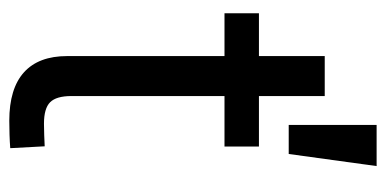

<svg xmlns="http://www.w3.org/2000/svg" viewBox="-224 -586 811 403"><g transform="rotate(90 181.5 -384.5)"><path d="M287.6 -522.5V-450.2H7.8V-522.5ZM97.7 -660.6H181.6V-128.9Q181.6 -97.2 194.6 -84.2Q207.5 -71.3 239.7 -71.3Q250.5 -71.3 263.4 -71.8Q276.4 -72.3 287.1 -72.8L291 -0.5Q278.3 0.5 262.7 1Q247.1 1.5 233.4 1.5Q166 1.5 131.8 -29.3Q97.7 -60.1 97.7 -120.1ZM242.2 -585V-769.5H328.6L303.2 -585Z"/></g></svg>

Font: Inter 28pt
Style: Regular
Weight: 400
Designer: Rasmus Andersson
Foundry: rsms
Version: Version 4.001;git-66647c0bb